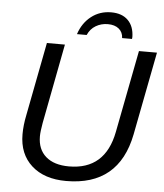

<svg xmlns="http://www.w3.org/2000/svg" viewBox="-59 -926 845 987"><g transform="rotate(5 363.5 -432.0)"><path d="M319 10Q206 10 140.5 -49Q75 -108 75 -210Q75 -257 86 -310L159 -688H252L173 -276Q165 -231 165 -207Q165 -140 207.5 -103Q250 -66 327 -66Q514 -66 552 -264L634 -688H727L644 -259Q591 10 319 10ZM475 -874Q531 -874 562 -843Q593 -812 594 -757L593 -747H542Q541 -777 520 -794.5Q499 -812 463 -812Q429 -812 401 -795.5Q373 -779 359 -747H309Q328 -805 372 -839.5Q416 -874 475 -874Z"/></g></svg>

Font: Libra Sans
Style: Italic
Weight: 400
Italic angle: -12°
Foundry: Context Ltd
Version: Version 1.002